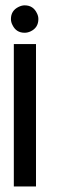

<svg xmlns="http://www.w3.org/2000/svg" viewBox="-20 -551 224 711"><path d="M20.5 -480.5Q20.5 -511.7 48.8 -525.4Q60.5 -531.2 71.3 -531.2Q103.5 -531.2 117.2 -501Q122.1 -491.2 122.1 -480.5Q122.1 -448.2 92.8 -434.6Q82 -429.7 71.3 -429.7Q40 -429.7 26.4 -458Q20.5 -468.8 20.5 -480.5ZM31.2 139.6V-387.7H113.3V139.6Z"/></svg>

Font: Post No Bills Colombo SemiBold
Style: Regular
Weight: 600
Designer: Kosala Senevirathne, Siva Puranthara, Lasantha Premarathna, Tharique Azeez
Foundry: Mooniak
Version: Version 1.220 ; ttfautohint (v1.6)